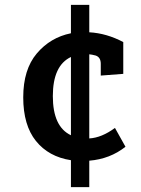

<svg xmlns="http://www.w3.org/2000/svg" viewBox="-20 -705 575 785"><path d="M270 60V-50Q179 -64 127 -128.5Q75 -193 75 -307Q75 -421 130.5 -486.5Q186 -552 270 -569V-685H345V-573Q416 -569 484 -533V-403L392 -396V-444Q392 -471 371 -478Q356 -482 345 -483V-139Q396 -142 450 -182L493 -105Q430 -55 345 -48V60ZM270 -472Q196 -437 196 -312Q196 -187 270 -152Z"/></svg>

Font: Bree Serif
Style: Regular
Weight: 400
Designer: Veronika Burian, Jos Scaglione
Foundry: TypeTogether
Version: Version 1.001